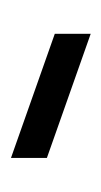

<svg xmlns="http://www.w3.org/2000/svg" viewBox="64 -699 187 355"><g transform="rotate(-90 157.5 -521.5)"><path d="M43 -528.3V-594.7L272.5 -513.7V-447.3Z"/></g></svg>

Font: Ebtekar Inline 2
Style: Inline-2
Weight: 500
Designer: Arman Khorramak
Foundry: Arman Khorramak
Version: Version 2.000